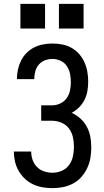

<svg xmlns="http://www.w3.org/2000/svg" viewBox="-20 -969 540 997"><path d="M252 8Q227 8 201 3.5Q175 -1 151.5 -12Q128 -23 109 -41Q90 -59 77 -81.5Q64 -104 58 -129.5Q52 -155 52 -181Q52 -181 52 -181.5Q52 -182 52 -182H142Q142 -182 142 -181.5Q142 -181 142 -181Q142 -159 149.5 -138Q157 -117 172.5 -101.5Q188 -86 209.5 -79Q231 -72 252 -72Q277 -72 300.5 -82Q324 -92 338.5 -112Q353 -132 358.5 -156.5Q364 -181 364 -206Q364 -206 364 -206Q364 -206 364 -206Q364 -232 358.5 -257Q353 -282 338 -302Q323 -322 299 -332Q275 -342 250 -342H194V-422H250Q272 -422 292.5 -431.5Q313 -441 326 -459Q339 -477 343.5 -499Q348 -521 348 -543Q348 -565 343.5 -586.5Q339 -608 327 -626Q315 -644 294.5 -653.5Q274 -663 253 -663Q233 -663 214 -656Q195 -649 182 -634Q169 -619 163.5 -599.5Q158 -580 158 -560Q158 -560 158 -559.5Q158 -559 158 -558H68Q68 -559 68 -560Q68 -561 68 -561Q68 -586 73.5 -610Q79 -634 90 -655.5Q101 -677 118.5 -694.5Q136 -712 158 -723Q180 -734 204 -738.5Q228 -743 253 -743Q278 -743 303.5 -738Q329 -733 351.5 -720.5Q374 -708 391 -688.5Q408 -669 418.5 -645.5Q429 -622 433.5 -596.5Q438 -571 438 -545Q438 -521 434 -497Q430 -473 419 -451Q408 -429 390.5 -411.5Q373 -394 352 -383Q377 -372 397.5 -353.5Q418 -335 431 -310.5Q444 -286 449 -259Q454 -232 454 -204Q454 -177 449.5 -149.5Q445 -122 433 -96.5Q421 -71 402.5 -50Q384 -29 359.5 -16Q335 -3 307.5 2.5Q280 8 252 8ZM286 -821V-949H414V-821ZM86 -821V-949H214V-821Z"/></svg>

Font: Iosevka SS04 Medium
Style: Regular
Weight: 500
Monospace: yes
Designer: Belleve Invis
Foundry: Belleve Invis
Version: Version 19.0.0; ttfautohint (v1.8.4)